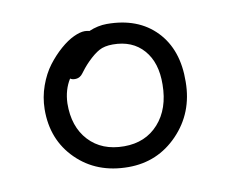

<svg xmlns="http://www.w3.org/2000/svg" viewBox="-55 -788 663 552"><g transform="rotate(-10 276.5 -512.0)"><path d="M278.8 -304.2Q186.5 -304.2 127.7 -362.3Q68.8 -420.4 69.8 -509.8Q70.3 -544.9 82 -577.6Q93.8 -610.4 111.6 -633.8Q129.4 -657.2 150.1 -675.3Q170.9 -693.4 189.7 -702.1Q208.5 -710.9 222.2 -710.9Q228 -710.9 235.8 -709Q262.2 -720.2 288.1 -720.2Q379.4 -720.2 431.9 -665.5Q484.4 -610.8 482.9 -517.1Q482.4 -426.8 423.3 -365.5Q364.3 -304.2 278.8 -304.2ZM137.2 -515.1Q136.2 -446.8 174.1 -406Q211.9 -365.2 276.9 -365.2Q339.4 -365.2 377.4 -407.7Q415.5 -450.2 416 -521Q417 -585 384.5 -622.1Q352.1 -659.2 294.9 -659.2Q270.5 -659.2 254.9 -650.6Q239.3 -642.1 220.2 -623Q212.4 -615.2 204.8 -606Q197.3 -596.7 193.8 -591.8Q190.4 -586.9 184.6 -583.5Q178.7 -580.1 170.9 -580.1Q162.6 -580.1 157.2 -584Q138.7 -554.7 137.2 -515.1Z"/></g></svg>

Font: Shantell Sans Irregular Bouncy
Style: Regular
Weight: 300
Designer: Stephen Nixon, Anya Danilova, Shantell Martin
Foundry: Arrow Type
Version: Version 1.006;[9816181b4]